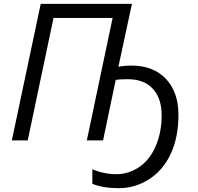

<svg xmlns="http://www.w3.org/2000/svg" viewBox="-20 -734 1036 1004"><path d="M666 -391.1Q782.2 -391.1 847.7 -321.5Q913.1 -252 913.1 -133.8Q913.1 -15.6 872.8 70.6Q832.5 156.7 759.3 203.4Q686 250 602.1 250Q518.1 250 462.9 227.1V150.9Q523.9 176.8 588.4 176.8Q652.8 176.8 707.8 139.6Q762.7 102.5 793.9 30.8Q825.2 -41 825.2 -130.9Q825.2 -220.7 778.8 -270.3Q732.4 -319.8 647.9 -319.8Q603 -319.8 585 -315.9L519 0H434.1L568.8 -640.1H259.8L125 0H42L192.9 -713.9H669.9L599.1 -384.8Q629.9 -391.1 666 -391.1Z"/></svg>

Font: OpenSans-Italic
Style: Italic
Weight: 400
Italic angle: -12°
Foundry: Ascender Corporation
Version: Version 1.10